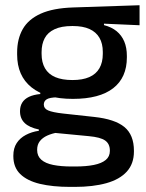

<svg xmlns="http://www.w3.org/2000/svg" viewBox="-20 -526 558 734"><path d="M258.5 -148Q155.5 -148 100.5 -192Q45.5 -236 45.5 -317.5V-325.5Q45.5 -377 67 -414.8Q88.5 -452.5 135.8 -473.8Q183 -495 259.5 -497.5L513.5 -506V-429.5L377.5 -435.5V-430Q406.5 -422.5 425.8 -406.8Q445 -391 455 -367.5Q465 -344 465 -312V-306.5Q465 -229.5 412.8 -188.8Q360.5 -148 258.5 -148ZM254.5 110.5H267Q309.5 110.5 339 104.5Q368.5 98.5 384.2 85.5Q400 72.5 400 51V49.5Q400 24 382 11.2Q364 -1.5 319.5 -5.5L178.5 -19L203 -20Q179 -16 160.8 -7.8Q142.5 0.5 132.2 13.8Q122 27 122 46.5V47.5Q122 70.5 137.8 84.5Q153.5 98.5 183.2 104.5Q213 110.5 254.5 110.5ZM265 188.5H248.5Q181 188.5 132.2 176.8Q83.5 165 57.2 139.2Q31 113.5 31 71V69Q31 40.5 43.8 21Q56.5 1.5 78.8 -10.2Q101 -22 128.5 -26V-31Q92 -38.5 74.2 -55.8Q56.5 -73 56.5 -100.5V-101Q56.5 -120 65 -133.8Q73.5 -147.5 90.8 -155.8Q108 -164 134 -166.5V-177.5L237 -152.5L199.5 -154Q170 -153.5 158.8 -146.5Q147.5 -139.5 147.5 -126.5V-126Q147.5 -111 164.2 -103.8Q181 -96.5 221 -92L340 -79Q419 -70.5 455.5 -40.5Q492 -10.5 492 50.5V53Q492 100 464.8 130Q437.5 160 386.8 174.2Q336 188.5 265 188.5ZM257 -220Q295.5 -220 321.2 -231.2Q347 -242.5 360 -265Q373 -287.5 373 -320V-327.5Q373 -359.5 360.2 -381.5Q347.5 -403.5 322.2 -415Q297 -426.5 258.5 -426.5H256Q214.5 -426.5 188.5 -414.2Q162.5 -402 150.8 -379.8Q139 -357.5 139 -327V-320Q139 -287.5 152 -265Q165 -242.5 191.2 -231.2Q217.5 -220 257 -220Z"/></svg>

Font: Anek Malayalam Medium
Style: Regular
Weight: 500
Designer: Maithili Shingre (Malayalam) & Yesha Goshar (Latin)
Foundry: Ek Type
Version: Version 1.003